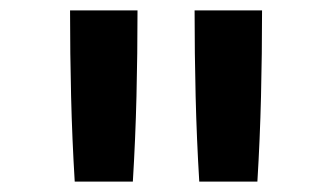

<svg xmlns="http://www.w3.org/2000/svg" viewBox="-20 -792 640 370"><path d="M124 -442Q119 -524 117 -606.5Q115 -689 115 -772H245Q245 -689 243 -606.5Q241 -524 236 -442ZM364 -442Q359 -524 357 -606.5Q355 -689 355 -772H485Q485 -689 483 -606.5Q481 -524 476 -442Z"/></svg>

Font: Iosevka HT Extended
Style: Bold
Weight: 700
Width: 7
Monospace: yes
Designer: Belleve Invis
Foundry: Belleve Invis
Version: Version 32.3.0; ttfautohint (v1.8.4)